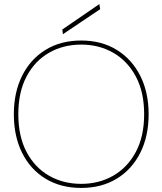

<svg xmlns="http://www.w3.org/2000/svg" viewBox="-20 -911 798 943"><path d="M379 12Q278 12 203.5 -33.5Q129 -79 88.5 -160.5Q48 -242 48 -350Q48 -457 88.5 -538.5Q129 -620 203.5 -666Q278 -712 379 -712Q479 -712 553.5 -666Q628 -620 669 -538.5Q710 -457 710 -350Q710 -242 669 -160.5Q628 -79 553.5 -33.5Q479 12 379 12ZM379 -8Q466 -8 536 -48Q606 -88 647 -164.5Q688 -241 688 -350Q688 -459 647 -535.5Q606 -612 536 -652Q466 -692 379 -692Q291 -692 221 -652Q151 -612 110.5 -535.5Q70 -459 70 -350Q70 -241 110.5 -164.5Q151 -88 221 -48Q291 -8 379 -8ZM289 -743 286 -766 468 -891 472 -866Z"/></svg>

Font: DM Sans Thin
Style: Regular
Weight: 100
Designer: Colophon Foundry, Jonny Pinhorn
Foundry: Colophon Foundry
Version: Version 4.004; ttfautohint (v1.8.4.7-5d5b)